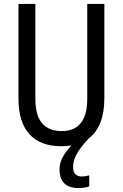

<svg xmlns="http://www.w3.org/2000/svg" viewBox="-20 -734 625 977"><path d="M352 115Q352 164 396 164Q408 164 418 162Q428 160 434 158V214Q412 223 380 223Q283 223 283 127Q283 93 301.5 61.5Q320 30 344 6Q320 10 292 10Q185 10 129.5 -51.5Q74 -113 74 -232V-714H160V-231Q160 -147 194 -107Q228 -67 294 -67Q424 -67 424 -232V-714H511V-232Q510 -89 432 -30Q385 21 368.5 53Q352 85 352 115Z"/></svg>

Font: Noto Sans Thai Cond
Style: Regular
Weight: 400
Width: 3
Designer: Monotype Design Team
Foundry: Monotype Imaging Inc.
Version: Version 2.002; ttfautohint (v1.8.4.7-5d5b)